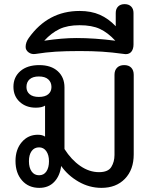

<svg xmlns="http://www.w3.org/2000/svg" viewBox="-20 -899 729 929"><path d="M55 -120Q55 -176 85.5 -211.5Q116 -247 163 -247Q185 -247 198 -238V-388Q183 -378 153 -378Q106 -378 75.5 -406Q45 -434 45 -479Q45 -526 78.5 -555Q112 -584 170 -584Q227 -584 259.5 -554.5Q292 -525 292 -476V-178Q325 -126 368.5 -96Q412 -66 459 -66Q503 -66 518.5 -91Q534 -116 534 -149V-537Q534 -559 546.5 -571.5Q559 -584 581 -584Q603 -584 615 -571.5Q627 -559 627 -537V-152Q627 -78 584.5 -34Q542 10 471 10Q412 10 360 -20Q308 -50 276 -96Q270 -48 242.5 -19Q215 10 170 10Q118 10 86.5 -26Q55 -62 55 -120ZM229 -478Q229 -501 213.5 -515Q198 -529 168 -529Q139 -529 123.5 -515.5Q108 -502 108 -478Q108 -456 123.5 -443Q139 -430 168 -430Q198 -430 213.5 -443Q229 -456 229 -478ZM217 -119Q217 -149 204 -167.5Q191 -186 169 -186Q146 -186 133 -168Q120 -150 120 -119Q120 -88 133 -69.5Q146 -51 169 -51Q192 -51 204.5 -69.5Q217 -88 217 -119Z M104 -672Q104 -694 119 -715Q212 -846 365 -846Q421 -846 463 -827.5Q505 -809 540 -772V-836Q540 -856 551.5 -867.5Q563 -879 583 -879Q603 -879 614.5 -867.5Q626 -856 626 -836V-684Q626 -663 616.5 -650Q607 -637 588 -637L579 -638Q521 -646 473.5 -649Q426 -652 365 -652Q298 -652 250 -649Q202 -646 152 -638Q133 -635 118.5 -645.5Q104 -656 104 -672ZM350 -715Q437 -715 538 -702Q502 -741 463.5 -759Q425 -777 365 -777Q307 -777 268 -758.5Q229 -740 194 -702Q282 -715 350 -715Z"/></svg>

Font: Kodchasan Medium
Style: Regular
Weight: 500
Designer: Katatrad Aksorn Co.,Ltd.
Foundry: Cadson Demak Co.,Ltd.
Version: Version 1.000; ttfautohint (v1.6)